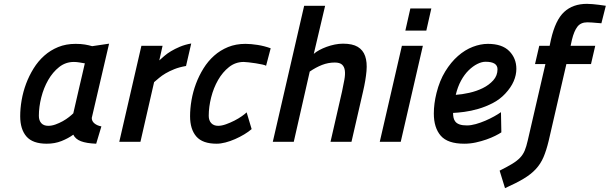

<svg xmlns="http://www.w3.org/2000/svg" viewBox="-20 -737 3169 998"><path d="M457 -124Q457 -107 471 -95.5Q485 -84 507 -80L480 10Q429 8 400.5 -3Q372 -14 361 -37Q335 -18 300 -4Q265 10 223 10Q150 10 117.5 -27.5Q85 -65 85 -133Q85 -173 92.5 -216.5Q100 -260 115.5 -301.5Q131 -343 154.5 -381Q178 -419 210 -447.5Q242 -476 282.5 -492.5Q323 -509 373 -509Q401 -509 421.5 -505.5Q442 -502 459 -497L547 -510ZM231 -83Q249 -83 268.5 -90Q288 -97 306 -107Q324 -117 338.5 -128.5Q353 -140 361 -148L392 -283Q400 -315 406.5 -345Q413 -375 421 -408H419Q407 -410 392.5 -412.5Q378 -415 364 -415Q321 -415 287.5 -388.5Q254 -362 230.5 -321Q207 -280 194.5 -230.5Q182 -181 182 -135Q182 -111 194.5 -97Q207 -83 231 -83Z M715 -499H825L808 -423Q819 -433 834 -446Q849 -459 869 -471Q889 -483 915 -494Q941 -505 974 -511L947 -394Q912 -388 886 -377.5Q860 -367 840.5 -355.5Q821 -344 807 -332Q793 -320 781 -310L710 0H600Z M1288 -66Q1272 -52 1249.5 -38.5Q1227 -25 1202 -14Q1177 -3 1152 3.5Q1127 10 1106 10Q1033 10 1000.5 -27.5Q968 -65 968 -133Q968 -173 975.5 -216.5Q983 -260 998.5 -301.5Q1014 -343 1037.5 -381Q1061 -419 1093 -447.5Q1125 -476 1165.5 -492.5Q1206 -509 1256 -509Q1284 -509 1319 -503.5Q1354 -498 1387 -486L1363 -395Q1360 -398 1344.5 -401.5Q1329 -405 1309.5 -408Q1290 -411 1272 -413Q1254 -415 1247 -415Q1204 -415 1170.5 -388.5Q1137 -362 1113.5 -321Q1090 -280 1077.5 -230.5Q1065 -181 1065 -135Q1065 -111 1078 -97Q1091 -83 1114 -83Q1132 -83 1154.5 -91Q1177 -99 1198.5 -110Q1220 -121 1237 -133Q1254 -145 1262 -153Z M1398 0 1561 -707H1670L1611 -457Q1622 -467 1639.5 -476.5Q1657 -486 1677.5 -493.5Q1698 -501 1720 -505.5Q1742 -510 1763 -510Q1812 -510 1839.5 -493.5Q1867 -477 1878 -445.5Q1889 -414 1885 -367.5Q1881 -321 1867 -261L1807 0H1698L1758 -262Q1765 -295 1770 -322.5Q1775 -350 1772.5 -370Q1770 -390 1758 -401Q1746 -412 1720 -412Q1686 -412 1654 -399.5Q1622 -387 1590 -365L1507 0Z M2069 -499H2178L2063 0H1954ZM2113 -693H2222L2196 -578H2087Z M2586 -49Q2574 -41 2554 -31Q2534 -21 2508.5 -12Q2483 -3 2453.5 3.5Q2424 10 2393 10Q2307 10 2271 -31.5Q2235 -73 2235 -147Q2235 -198 2249 -254Q2265 -318 2294.5 -366Q2324 -414 2360.5 -446Q2397 -478 2437.5 -493.5Q2478 -509 2516 -509Q2590 -509 2627 -471.5Q2664 -434 2664 -379Q2664 -347 2650 -314.5Q2636 -282 2606 -250Q2578 -220 2541 -201Q2504 -182 2466 -171Q2428 -160 2393.5 -155.5Q2359 -151 2335 -150Q2335 -137 2337.5 -125Q2340 -113 2347.5 -104Q2355 -95 2369.5 -90Q2384 -85 2407 -85Q2428 -85 2453 -92Q2478 -99 2502.5 -109.5Q2527 -120 2548.5 -132Q2570 -144 2584 -154ZM2504 -416Q2484 -416 2461 -404.5Q2438 -393 2416 -371.5Q2394 -350 2376.5 -318Q2359 -286 2349 -244Q2381 -246 2419 -254.5Q2457 -263 2489.5 -279Q2522 -295 2544 -319.5Q2566 -344 2566 -377Q2566 -416 2504 -416Z M2815 -404H2761L2783 -499H2837L2844 -532Q2867 -633 2912.5 -675Q2958 -717 3031 -717Q3044 -717 3061 -715.5Q3078 -714 3093 -712Q3111 -709 3129 -707L3106 -616Q3093 -617 3081 -618Q3070 -619 3057 -620Q3044 -621 3033 -621Q2999 -621 2981.5 -598.5Q2964 -576 2953 -531L2946 -499H3074L3052 -404H2924L2832 -5Q2820 45 2805 80Q2790 115 2765 142Q2740 169 2701.5 192Q2663 215 2605 241L2577 150Q2617 130 2642.5 114.5Q2668 99 2683.5 82.5Q2699 66 2707.5 45.5Q2716 25 2723 -6Z"/></svg>

Font: Panefresco 750wt
Style: Italic
Weight: 750
Foundry: Campivisivi & Chank Co
Version: Version 1.000